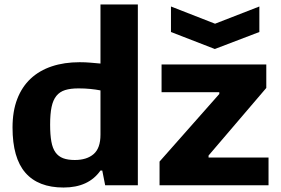

<svg xmlns="http://www.w3.org/2000/svg" viewBox="-20 -828 1255 858"><path d="M744 -799 941 -722 1139 -799V-685L940 -609L744 -685ZM693 -106 960 -408V-416H702V-540H1170V-435L912 -133V-124H1180V0H693ZM264 10Q151 10 93.5 -56Q36 -122 36 -258Q36 -331 57 -385.5Q78 -440 117 -476.5Q156 -513 211.5 -531.5Q267 -550 336 -550Q361 -550 384 -548Q407 -546 429 -544V-808H596V0H450L437 -66H429Q376 10 264 10ZM314 -113Q368 -113 398.5 -139.5Q429 -166 429 -226V-424Q409 -428 384 -430.5Q359 -433 331 -433Q295 -433 271 -425.5Q247 -418 232 -399.5Q217 -381 210.5 -350Q204 -319 204 -271Q204 -226 209.5 -195.5Q215 -165 228 -147Q241 -129 262 -121Q283 -113 314 -113Z"/></svg>

Font: Encode Sans Normal
Style: Bold
Weight: 700
Designer: Pablo Impallari, Andres Torresi
Foundry: Pablo Impallari, Andres Torresi
Version: Version 1.000; ttfautohint (v1.00) -l 8 -r 50 -G 200 -x 14 -